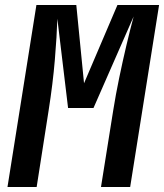

<svg xmlns="http://www.w3.org/2000/svg" viewBox="-20 -750 658 770"><path d="M10 0 126 -730H286L317 -416L451 -730H618L502 0H385L434 -307Q444 -370 458 -437.5Q472 -505 487 -568.5Q502 -632 516 -684L355 -317H253L210 -675Q208 -606 200 -510.5Q192 -415 175 -307L127 0Z"/></svg>

Font: JetBrains Mono NL
Style: Bold Italic
Weight: 700
Italic angle: -9°
Designer: Philipp Nurullin, Konstantin Bulenkov
Foundry: JetBrains
Version: Version 2.304; ttfautohint (v1.8.4.7-5d5b)